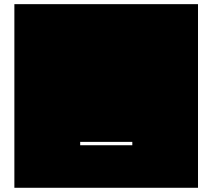

<svg xmlns="http://www.w3.org/2000/svg" viewBox="-20 -850 1017 919"><path d="M927.7 -830.1V48.8H48.8V-830.1ZM613.3 -170.9H363.8V-154.8H613.3Z"/></svg>

Font: BabelStone Maritime
Style: Regular
Weight: 400
Designer: Andrew West
Foundry: BabelStone
Version: Version 0.001;February 23, 2018